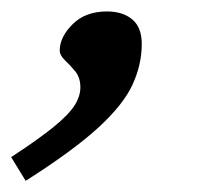

<svg xmlns="http://www.w3.org/2000/svg" viewBox="-98 -148 386 344"><path d="M-78 133.5Q-29 101.5 -2 79.5Q25 57.5 35.5 41Q46 24.5 46 8.5Q46 -9 36.8 -20.2Q27.5 -31.5 18.2 -40.2Q9 -49 9 -57.5Q9 -81.5 32 -104.5Q55 -127.5 93.5 -127.5Q122 -127.5 139 -113.2Q156 -99 156 -69Q156 -32.5 139.5 3.5Q123 39.5 78 80.8Q33 122 -52 176Z"/></svg>

Font: Newsreader Caption
Style: Italic
Weight: 400
Italic angle: -17°
Designer: Hugues Gentile
Foundry: Production Type
Version: Version 1.001